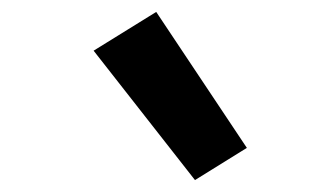

<svg xmlns="http://www.w3.org/2000/svg" viewBox="-20 -834 540 322"><path d="M307 -532 137 -749 242 -814 394 -586Z"/></svg>

Font: Iosevka Aile Oblique
Style: Bold
Weight: 700
Italic angle: -9°
Designer: Belleve Invis
Foundry: Belleve Invis
Version: Version 31.1.0; ttfautohint (v1.8.4)